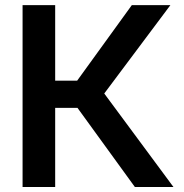

<svg xmlns="http://www.w3.org/2000/svg" viewBox="-20 -748 736 768"><path d="M70.3 0V-727.5H200.7V-425.3H288.6L507.3 -727.5H661.6L397 -374L673.8 0H519.5L290 -316.4H200.7V0Z"/></svg>

Font: Inter 18pt SemiBold
Style: Regular
Weight: 600
Designer: Rasmus Andersson
Foundry: rsms
Version: Version 4.001;git-66647c0bb